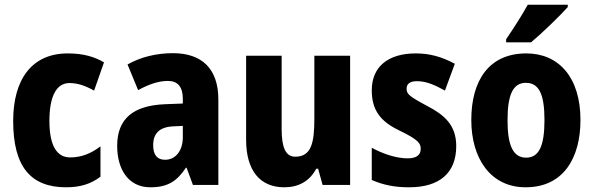

<svg xmlns="http://www.w3.org/2000/svg" viewBox="-20 -786 2524 816"><path d="M261 10C321 10 366 -4 407 -35V-164C366 -133 326 -117 278 -117C221 -117 190 -168 190 -272C190 -377 220 -433 275 -433C310 -433 342 -422 380 -401L422 -521C381 -545 334 -559 268 -559C114 -559 36 -447 36 -272C36 -78 110 10 261 10Z M715 -560C643 -560 577 -543 522 -512L567 -403C615 -429 655 -442 694 -442C736 -442 757 -416 757 -366V-346L679 -343C548 -337 478 -283 478 -166C478 -67 525 10 619 10C693 10 732 -16 770 -73H773L800 0H908V-363C908 -495 837 -560 715 -560ZM718 -249 757 -251V-203C757 -144 725 -107 682 -107C650 -107 631 -125 631 -169C631 -218 657 -247 718 -249Z M1468 -549H1316V-281C1316 -179 1303 -120 1235 -120C1194 -120 1177 -159 1177 -237V-549H1026V-192C1026 -60 1086 10 1188 10C1249 10 1296 -16 1324 -69H1332L1351 0H1468Z M1919 -165C1919 -255 1868 -298 1795 -336C1718 -377 1708 -387 1708 -409C1708 -430 1723 -441 1752 -441C1794 -441 1831 -423 1871 -401L1913 -515C1857 -545 1806 -559 1747 -559C1630 -559 1560 -503 1560 -402C1560 -318 1597 -270 1676 -232C1761 -191 1768 -176 1768 -153C1768 -127 1750 -113 1712 -113C1663 -113 1606 -133 1560 -158V-21C1611 1 1659 10 1719 10C1847 10 1919 -50 1919 -165Z M2393 -756V-766H2223C2199 -722 2164 -668 2131 -619V-606H2237C2287 -648 2361 -720 2393 -756ZM2447 -276C2447 -458 2354 -559 2217 -559C2058 -559 1983 -444 1983 -276C1983 -115 2063 10 2214 10C2377 10 2447 -118 2447 -276ZM2137 -275C2137 -383 2160 -434 2215 -434C2272 -434 2294 -383 2294 -276C2294 -168 2272 -116 2216 -116C2160 -116 2137 -169 2137 -275Z"/></svg>

Font: Noto Sans Gurmukhi Condensed ExtraBold
Style: Regular
Weight: 800
Width: 3
Designer: Jelle Bosma - Monotype Design Team
Foundry: Monotype Imaging Inc.
Version: Version 2.004